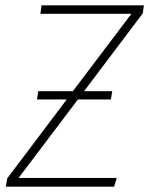

<svg xmlns="http://www.w3.org/2000/svg" viewBox="-20 -702 561 722"><path d="M517 -652 296 -359H402L397 -328H273L50 -33H419L409 0H2L7 -31L231 -328H119L124 -359H254L474 -650H132L136 -682H521Z"/></svg>

Font: FiraGO UltraLight
Style: Italic
Weight: 200
Italic angle: -8°
Designer: bBox Type GmbH
Foundry: bBox Type GmbH
Version: Version 1.001